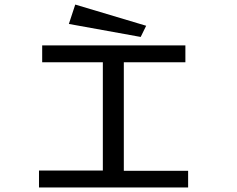

<svg xmlns="http://www.w3.org/2000/svg" viewBox="-20 -822 1040 842"><path d="M151 0V-74H431V-549H165V-623H793V-549H523V-73H805V0ZM597 -660 282 -717 310 -802 621 -709Z"/></svg>

Font: Inconsolata UltraExpanded
Style: Regular
Weight: 400
Width: 9
Monospace: yes
Designer: Raph Levien, Cyreal, Brenton Simpson
Foundry: Raph Levien, Cyreal, Google
Version: Version 3.000; ttfautohint (v1.8.2.53-6de2)